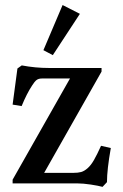

<svg xmlns="http://www.w3.org/2000/svg" viewBox="-20 -724 484 758"><path d="M188.5 -506.3 151.4 -525.9 227.1 -704.1 295.4 -669.4ZM384.8 13.7Q369.1 9.3 338.4 4.6Q307.6 0 284.7 0H29.8V-14.6L256.3 -414.1H145.5Q132.3 -414.1 124.5 -408.2Q116.7 -402.3 106.9 -386.7Q85.4 -354 65.4 -305.2L29.8 -311L48.8 -453.6L65.9 -465.8Q119.1 -455.6 173.8 -455.6H380.9V-441.4L154.3 -41.5H268.6Q288.1 -41.5 300.3 -44.9Q312.5 -48.3 325.7 -59.8Q338.9 -71.3 350.8 -92Q362.8 -112.8 378.9 -148.4L417.5 -139.6Q402.3 -54.2 402.3 -4.9Z"/></svg>

Font: Elstob 6pt Medium
Style: Regular
Weight: 500
Designer: Peter S. Baker
Version: Version 1.015